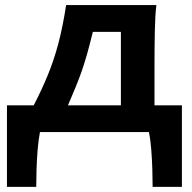

<svg xmlns="http://www.w3.org/2000/svg" viewBox="-20 -518 753 753"><path d="M7.3 -105H112.3Q143.1 -164.6 166.7 -221.7Q190.4 -278.8 208.3 -345.2Q226.1 -411.6 239.3 -498H593.3Q588.4 -459.5 587.2 -394.8Q585.9 -330.1 585.9 -258.8V-105H693.4V214.8H578.6Q578.6 183.6 577.4 145.3Q576.2 106.9 573.2 68.6Q570.3 30.3 564 0H136.7Q130.9 30.3 127.7 68.6Q124.5 106.9 123.3 145.3Q122.1 183.6 122.1 214.8H7.3ZM246.6 -105H454.1V-393.1H344.2Q332 -343.3 321.8 -307.1Q311.5 -271 301 -240.5Q290.5 -210 277.3 -178Q264.2 -146 246.6 -105Z"/></svg>

Font: Andika
Style: Bold
Weight: 700
Designer: Victor Gaultney, Annie Olsen, Julie Remington, Don Collingsworth, Eric Hays, Becca Hirsbrunner
Foundry: SIL International
Version: Version 6.101